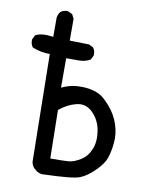

<svg xmlns="http://www.w3.org/2000/svg" viewBox="-84 -827 668 866"><g transform="rotate(10 250.0 -394.0)"><path d="M168 -21.5Q152.3 -23.4 140.6 -33.2L128.9 -43Q119.1 -54.7 117.2 -70.3L109.4 -561.5Q66.4 -561.5 29.3 -577.1Q17.6 -590.8 19.5 -613.3L29.3 -632.8Q54.7 -648.4 111.3 -640.6V-728.5Q113.3 -744.1 123 -755.9Q136.7 -767.6 158.2 -765.6L177.7 -755.9L187.5 -736.3V-636.7L276.4 -634.8L295.9 -625Q307.6 -611.3 305.7 -588.9L295.9 -569.3Q272.5 -555.7 243.7 -555.7Q214.8 -555.7 185.5 -555.7V-420.9Q218.8 -436.5 249.5 -439.5Q280.3 -442.4 307.6 -438.5Q335 -434.6 357.4 -423.8Q379.9 -413.1 410.2 -377.9Q440.4 -342.8 454.1 -300.8Q467.8 -258.8 463.9 -217.8Q460 -176.8 450.2 -147.5Q440.4 -118.2 406.2 -84.5Q372.1 -50.8 339.8 -38.1Q307.6 -25.4 168 -21.5ZM331.1 -120.1Q360.4 -137.7 375 -173.8Q389.6 -210 381.8 -257.8Q374 -305.7 341.8 -337.9Q309.6 -370.1 267.6 -359.9Q225.6 -349.6 189.5 -319.3L193.4 -97.7Q250 -97.7 275.9 -99.6Q301.8 -101.6 331.1 -120.1Z"/></g></svg>

Font: JasonHandwriting1
Style: Regular
Weight: 400
Version: Version 1.48.20